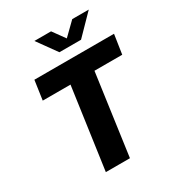

<svg xmlns="http://www.w3.org/2000/svg" viewBox="-206 -1012 1046 1138"><g transform="rotate(-30 317.0 -442.5)"><path d="M182 0 260 -554H70L89 -686H634L614 -554H424L347 0ZM299 -753 204 -885H318L378 -802L463 -885H576L447 -753Z"/></g></svg>

Font: Chivo Mono Medium
Style: Bold Italic
Weight: 700
Italic angle: -8.05°
Monospace: yes
Version: Version 1.008